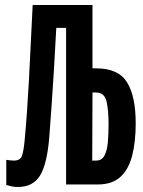

<svg xmlns="http://www.w3.org/2000/svg" viewBox="-20 -734 570 764"><path d="M52 10Q36 10 25.5 7.5Q15 5 5 2V-98Q13 -97 19.5 -96Q26 -95 35 -95Q61 -95 67.5 -114Q74 -133 78 -175Q88 -282 95 -412Q102 -542 110 -714H348V-462H363Q451 -462 485.5 -406.5Q520 -351 520 -243Q520 -170 506 -115Q492 -60 459 -30Q426 0 370 0H243V-623H204Q199 -528 194.5 -454.5Q190 -381 185.5 -317Q181 -253 176 -187Q167 -80 139 -35Q111 10 52 10ZM347 -95H362Q385 -95 395.5 -114.5Q406 -134 409 -166.5Q412 -199 412 -239Q412 -298 403.5 -332Q395 -366 361 -366H348Z"/></svg>

Font: Noto Sans Mono Condensed
Style: Bold
Weight: 700
Width: 3
Designer: Monotype Design Team
Foundry: Monotype Imaging Inc.
Version: Version 2.014